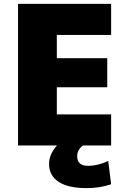

<svg xmlns="http://www.w3.org/2000/svg" viewBox="-20 -750 656 990"><path d="M533 -450V-300H273V-160H553V0H408Q378 22 378 55Q378 105 433 105Q485 105 538 80L553 200Q495 220 428 220Q331 220 282 187.5Q233 155 233 95Q233 45 274 0H73V-730H553V-570H273V-450Z"/></svg>

Font: M PLUS 1p Black
Style: Regular
Weight: 900
Version: Version 1.061